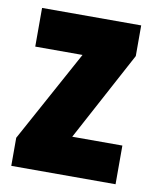

<svg xmlns="http://www.w3.org/2000/svg" viewBox="-68 -606 533 660"><g transform="rotate(10 198.5 -276.5)"><path d="M380 0H16V-98L191 -418H26V-553H372V-446L205 -135H380Z"/></g></svg>

Font: Noto Sans Lao UI ExtCond Blk
Style: Regular
Weight: 900
Width: 2
Designer: Monotype Design Team
Foundry: Monotype Imaging Inc.
Version: Version 2.000; ttfautohint (v1.8.4.7-5d5b)